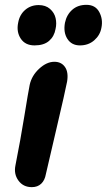

<svg xmlns="http://www.w3.org/2000/svg" viewBox="-20 -749 442 795"><path d="M311 -561Q276.4 -561 259 -588.1Q241.7 -615.2 249 -654.8Q255.9 -688 279.1 -708.5Q302.2 -729 337.9 -729Q375 -729 391.1 -699Q407.2 -668.9 399.9 -633.8Q394.5 -603.5 370.4 -582.3Q346.2 -561 311 -561ZM55.2 -654.8Q61 -688 84.2 -708Q107.4 -728 140.1 -728Q168.9 -728 187 -712.2Q205.1 -696.3 210.2 -674.1Q215.3 -651.9 210 -628.9Q204.6 -598.1 183.1 -579.6Q161.6 -561 123 -561Q84.5 -561 65.9 -589.1Q47.4 -617.2 55.2 -654.8ZM111.8 25.9Q76.2 25.9 56.4 -1.2Q36.6 -28.3 43.9 -64Q64.9 -169.9 80.8 -268.3Q96.7 -366.7 103 -397.9Q111.3 -436 142.3 -464.6Q173.3 -493.2 205.1 -493.2Q233.9 -493.2 249 -471.7Q264.2 -450.2 257.8 -411.1Q250.5 -372.6 213.4 -214.6Q176.3 -56.6 169.9 -27.8Q165.5 -2.4 150.6 11.7Q135.7 25.9 111.8 25.9Z"/></svg>

Font: Shantell Sans Bouncy
Style: Italic
Weight: 600
Italic angle: -11.31°
Designer: Stephen Nixon, Anya Danilova, Shantell Martin
Foundry: Arrow Type
Version: Version 1.006;[9816181b4]